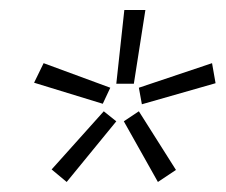

<svg xmlns="http://www.w3.org/2000/svg" viewBox="-20 -820 450 383"><path d="M247 -653H212L228 -800H270ZM113 -457 83 -482 187 -598 212 -578ZM185 -613 48 -655 67 -694 200 -645ZM295 -457 227 -578 257 -598 331 -481ZM263 -612 257 -645 403 -694 410 -654Z"/></svg>

Font: Tanohe Sans Light
Style: Italic
Weight: 300
Designer: Village Type and Design LLC & Cristiano Sobral
Foundry: Cooper Hewitt Smithsonian Design Museum
Version: Version 1.00;September 29, 2021;FontCreator 13.0.0.2655 64-b